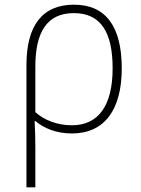

<svg xmlns="http://www.w3.org/2000/svg" viewBox="-20 -560 603 820"><path d="M93 -282V240H131V73C131 33 130 0 128 -43H131C167 -13 219 10 287 10C426 10 500 -91 500 -268C500 -448 431 -540 296 -540C160 -540 93 -450 93 -282ZM287 -25C224 -25 169 -47 131 -81V-276C131 -423 181 -504 295 -504C411 -504 461 -422 461 -268C461 -107 399 -25 287 -25Z"/></svg>

Font: Noto Sans Mono SemiCondensed ExtraLight
Style: Regular
Weight: 200
Width: 4
Designer: Monotype Design Team
Foundry: Monotype Imaging Inc.
Version: Version 2.014